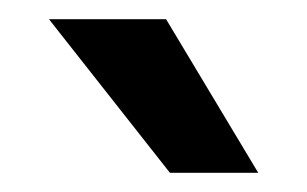

<svg xmlns="http://www.w3.org/2000/svg" viewBox="-20 -750 320 200"><path d="M31 -730H153L249 -570H157Z"/></svg>

Font: Golos UI Medium
Style: Regular
Weight: 500
Designer: A.Korolkova, Vitaly Kuzmin
Foundry: ParaType Ltd
Version: Version 2.000